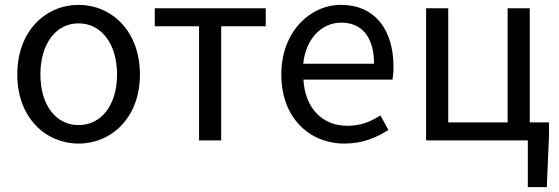

<svg xmlns="http://www.w3.org/2000/svg" viewBox="-20 -577 2298 789"><path d="M303 13C436 13 555 -91 555 -271C555 -452 436 -557 303 -557C170 -557 51 -452 51 -271C51 -91 170 13 303 13ZM303 -63C209 -63 146 -146 146 -271C146 -396 209 -481 303 -481C397 -481 461 -396 461 -271C461 -146 397 -63 303 -63Z M798 0H889V-469H1072V-543H616V-469H798Z M1396 13C1470 13 1528 -12 1576 -43L1543 -103C1503 -76 1460 -60 1407 -60C1304 -60 1233 -134 1227 -250H1593C1595 -263 1597 -282 1597 -302C1597 -457 1519 -557 1381 -557C1255 -557 1136 -447 1136 -271C1136 -92 1252 13 1396 13ZM1226 -315C1237 -422 1305 -484 1382 -484C1467 -484 1517 -425 1517 -315Z M2157 -74V-543H2066V-74H1822V-543H1731V0H2149V192H2227L2236 -17V-74Z"/></svg>

Font: Source Han Sans KR Regular
Style: Regular
Weight: 400
Designer: Ryoko NISHIZUKA (kana & ideographs); Paul D. Hunt (Latin, Greek & Cyrillic); Wenlong ZHANG (bopomofo); Sandoll Communica
Foundry: Adobe Systems Incorporated
Version: Version 1.004;PS 1.004;hotconv 1.0.82;makeotf.lib2.5.63406